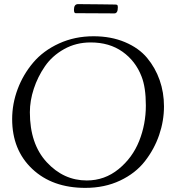

<svg xmlns="http://www.w3.org/2000/svg" viewBox="-20 -892 855 932"><path d="M339 -845Q339 -872 359 -872Q436 -872 469 -871Q502 -870 539 -870Q547 -870 549.5 -867.5Q552 -865 552 -856Q552 -827 535 -827Q528 -827 447.5 -827.5Q367 -828 347 -828Q339 -828 339 -845ZM39 -314Q39 -388 65.5 -459Q92 -530 141 -588Q190 -646 266.5 -681Q343 -716 434 -716Q519 -716 586.5 -687.5Q654 -659 694 -611Q734 -563 755 -503Q776 -443 776 -376Q776 -305 752.5 -236.5Q729 -168 683.5 -109.5Q638 -51 563 -15.5Q488 20 394 20Q234 20 136.5 -72Q39 -164 39 -314ZM125 -347Q125 -193 207 -104.5Q289 -16 401 -16Q488 -16 555.5 -71Q623 -126 655.5 -207.5Q688 -289 688 -380Q688 -468 667 -521Q638 -596 574.5 -641Q511 -686 420 -686Q349 -686 291 -653.5Q233 -621 198 -570Q163 -519 144 -461Q125 -403 125 -347Z"/></svg>

Font: OFL Sorts Mill Goudy TT
Style: Italic
Weight: 500
Italic angle: -6°
Version: Version 003.000